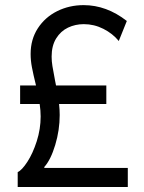

<svg xmlns="http://www.w3.org/2000/svg" viewBox="-20 -748 578 768"><path d="M142.6 -282.2Q142.6 -305.7 138.7 -332H60.5V-406.2H124Q112.8 -451.7 107.7 -478.8Q102.5 -505.9 102.5 -532.2Q102.5 -590.3 131.3 -634.8Q160.2 -679.2 208.7 -703.4Q257.3 -727.5 314.5 -727.5Q406.2 -727.5 487.3 -664.1L455.1 -584Q430.7 -613.8 393.6 -632.6Q356.4 -651.4 315.4 -651.4Q281.2 -651.4 252 -637.5Q222.7 -623.5 204.6 -594.2Q186.5 -564.9 186.5 -521.5Q186.5 -502.9 189.7 -483.6Q192.9 -464.4 200.2 -425.8L204.1 -406.2H405.3V-332H216.3Q218.8 -308.6 218.8 -288.1Q218.8 -227.5 200.9 -168.2Q183.1 -108.9 157.2 -80.1V-76.2H491.2V0H50.8V-59.6Q67.4 -66.9 89.4 -100.6Q111.3 -134.3 127 -183.1Q142.6 -231.9 142.6 -282.2Z"/></svg>

Font: Reddit Sans Vanilla
Style: Regular
Weight: 400
Designer: Stephen Hutchings
Foundry: Reddit
Version: Version 1.013